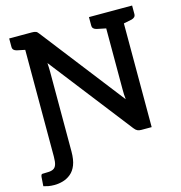

<svg xmlns="http://www.w3.org/2000/svg" viewBox="-130 -835 1067 1130"><g transform="rotate(-15 403.0 -270.0)"><path d="M63 181Q42 181 26 178Q10 175 -3 171L1 115Q3 100 10 99Q17 98 42 98Q63 98 76.5 91.5Q90 85 96 68Q102 51 102 18V-64H210V16Q210 66 197.5 98Q185 130 163 148Q141 166 115 173.5Q89 181 63 181ZM102 0V-721H166Q182 -721 190.5 -717.5Q199 -714 208 -701L598 -198Q596 -214 595.5 -229Q595 -244 595 -257V-721H703V0H640Q626 0 616.5 -4.5Q607 -9 597 -22L208 -523Q209 -507 209.5 -495Q210 -483 210 -468V-9ZM129 -721 116 -629 53 -642Q41 -645 34.5 -651.5Q28 -658 28 -670V-721ZM615 -721 602 -629 539 -642Q527 -645 520.5 -651.5Q514 -658 514 -670V-721ZM777 -721V-670Q777 -658 770.5 -651.5Q764 -645 753 -642L689 -629L677 -721Z"/></g></svg>

Font: Aleo SemiBold
Style: Regular
Weight: 600
Designer: Alessio Laiso
Foundry: Alessio Laiso
Version: Version 2.001;gftools[0.9.29]